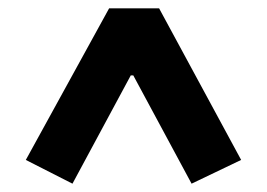

<svg xmlns="http://www.w3.org/2000/svg" viewBox="-20 -718 640 461"><path d="M559 -334 362 -698H242L42 -334L154 -277L294 -537H300L440 -277Z"/></svg>

Font: LVC Sans
Style: Bold
Weight: 700
Designer: Mike Abbink, Paul van der Laan, Pieter van Rosmalen
Foundry: Bold Monday
Version: Version 3.0